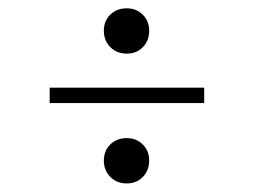

<svg xmlns="http://www.w3.org/2000/svg" viewBox="-20 -589 602 455"><path d="M463.9 -381.3V-344.7H97.7V-381.3ZM280.3 -261.7Q303.2 -261.7 318.4 -246.6Q333.5 -231.4 333.5 -208.5Q333.5 -185.1 318.6 -169.7Q303.7 -154.3 280.3 -154.3Q256.8 -154.3 241.5 -169.7Q226.1 -185.1 226.1 -208.5Q226.1 -231.9 241.5 -246.8Q256.8 -261.7 280.3 -261.7ZM280.3 -569.3Q303.2 -569.3 318.4 -554.2Q333.5 -539.1 333.5 -516.1Q333.5 -492.7 318.6 -477.3Q303.7 -461.9 280.3 -461.9Q256.8 -461.9 241.5 -477.3Q226.1 -492.7 226.1 -516.1Q226.1 -539.6 241.5 -554.4Q256.8 -569.3 280.3 -569.3Z"/></svg>

Font: Flanker
Style: Italic
Weight: 400
Italic angle: -12°
Designer: Flanker
Version: Version 2.027